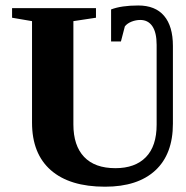

<svg xmlns="http://www.w3.org/2000/svg" viewBox="-20 -685 692 714"><path d="M393.1 -530.8V-649.9Q431.6 -664.6 494.1 -664.6Q557.6 -664.6 590.3 -626Q623 -587.4 623 -514.2V-225.1Q623 -111.8 557.6 -51.3Q492.2 9.3 370.6 9.3Q239.3 9.3 169.2 -52Q99.1 -113.3 99.1 -229V-606.4L24.9 -619.1V-654.8H336.9V-619.1L252.9 -606.4V-222.2Q252.9 -143.6 292.7 -101.6Q332.5 -59.6 409.2 -59.6Q482.4 -59.6 522.5 -100.6Q562.5 -141.6 562.5 -221.2V-518.1Q562.5 -564 546.6 -587.4Q530.8 -610.8 501.5 -610.8Q485.4 -610.8 469.2 -604.5Q453.1 -598.1 444.3 -586.9L429.7 -530.8Z"/></svg>

Font: Tinos
Style: Bold
Weight: 700
Designer: Steve Matteson
Foundry: Monotype Imaging Inc.
Version: Version 1.23